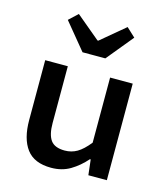

<svg xmlns="http://www.w3.org/2000/svg" viewBox="-113 -842 827 943"><g transform="rotate(15 300.0 -370.5)"><path d="M234 12Q148 12 109 -40Q70 -92 70 -187V-491H185V-202Q185 -143 205.5 -115Q226 -87 277 -87Q311 -87 339.5 -103.5Q368 -120 400 -160V-491H515V0H421L412 -78H408Q373 -38 331 -13Q289 12 234 12ZM237 -576 126 -711 171 -753 293 -651H297L419 -753L464 -711L353 -576Z"/></g></svg>

Font: Source Code Pro ExtraLight SemiBold
Style: Regular
Weight: 600
Monospace: yes
Version: Version 1.018;hotconv 1.0.116;makeotfexe 2.5.65601